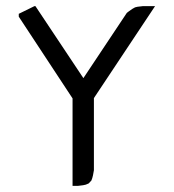

<svg xmlns="http://www.w3.org/2000/svg" viewBox="-20 -604 566 624"><path d="M41 -549.8V-559.1L91.8 -584H95.2L251 -350.1L392.1 -562L397 -565.9L410.2 -575.2L418.9 -580.1L426.8 -582L443.8 -584H483.9L285.2 -285.2V-50.8L282.2 -34.2L279.8 -24.9L276.9 -17.1L268.1 -7.8L258.8 -3.9L250 -2L233.9 0H215.8V-284.2Z"/></svg>

Font: Petahja
Style: Regular
Weight: 400
Designer: T. Christopher White
Version: Version 1.1